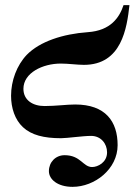

<svg xmlns="http://www.w3.org/2000/svg" viewBox="-20 -523 544 746"><path d="M460 -503C444 -455 410 -404 321 -398C224 -391 135 -362 84 -310C45 -269 23 -209 23 -151C23 -103 38 -58 69 -29C102 2 151 14 217 14C241 14 302 5 334 5C372 5 396 35 396 69C396 108 360 126 338 126C302 126 294 80 231 80C196 80 170 107 170 142C170 174 204 203 262 203C348 203 437 134 437 41C437 -51 390 -117 272 -117C239 -117 197 -111 153 -111C107 -111 71 -134 71 -178C71 -240 146 -276 216 -276C246 -276 280 -271 306 -271C453 -271 473 -414 483 -503Z"/></svg>

Font: STIXGeneral
Style: Bold
Weight: 700
Designer: MicroPress Inc., with final additions and corrections provided by Coen Hoffman, Elsevier (retired)
Version: Version 1.1.0